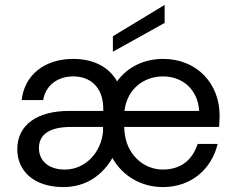

<svg xmlns="http://www.w3.org/2000/svg" viewBox="-20 -747 953 779"><path d="M237 12C332 12 397 -39 436 -106C477 -33 553 12 641 12C758 12 839 -63 863 -163H782C761 -99 715 -59 640 -59C591 -59 540 -84 509 -136C494 -161 485 -193 484 -232H869C870 -251 871 -265 871 -278C871 -410 777 -508 642 -508C565 -508 498 -476 455 -417C423 -474 361 -508 277 -508C160 -508 79 -442 68 -341H155C166 -404 217 -437 277 -437C348 -437 399 -392 399 -305V-297H261C133 -297 50 -242 50 -141C50 -56 115 12 237 12ZM485 -297C496 -388 565 -437 642 -437C719 -437 783 -385 788 -297ZM243 -59C178 -59 138 -94 138 -146C138 -197 174 -232 269 -232H398V-212C390 -129 327 -59 243 -59ZM648 -654V-727L438 -600V-537Z"/></svg>

Font: Rootstock Sans Body
Style: Regular
Weight: 400
Designer: Colophon Foundry, Jonny Pinhorn
Foundry: Colophon Foundry
Version: Version 1.200;FEAKit 1.0